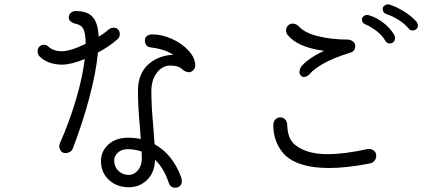

<svg xmlns="http://www.w3.org/2000/svg" viewBox="-20 -829 2040 888"><path d="M433 -586Q424 -492 392.5 -374.5Q361 -257 317 -143Q313 -132 303.5 -126.5Q294 -121 283 -121Q269 -121 261.5 -131Q254 -141 254 -154Q254 -157 256 -162.5Q258 -168 259 -171Q302 -268 332 -370.5Q362 -473 372 -556Q309 -530 266 -530Q235 -530 208 -540Q181 -550 163 -568Q154 -577 154 -593Q154 -605 162.5 -613.5Q171 -622 183 -622Q195 -622 203 -614Q227 -592 264 -592Q305 -592 376 -626Q376 -676 365.5 -695.5Q355 -715 326 -720Q315 -723 306.5 -730Q298 -737 298 -748Q298 -762 308 -770Q318 -778 331 -778Q385 -778 409.5 -749.5Q434 -721 436 -659Q463 -675 483 -693Q493 -701 506 -701Q519 -701 526.5 -692.5Q534 -684 534 -671Q534 -657 524 -648Q487 -615 433 -586ZM883 -526Q883 -514 874 -504.5Q865 -495 855 -495Q838 -495 822 -509Q806 -526 766 -526Q745 -526 725 -512Q705 -498 692.5 -471Q680 -444 680 -408Q680 -341 688 -255Q693 -193 695 -162Q779 -115 818 -9Q821 3 821 9Q821 22 813 30.5Q805 39 791 39Q768 39 761 18Q738 -52 697 -90Q695 -30 660 3.5Q625 37 576 37Q520 37 483.5 3Q447 -31 447 -84Q447 -129 481 -160.5Q515 -192 573 -192Q604 -192 631 -186Q631 -186 627 -242Q618 -339 618 -408Q618 -479 655.5 -520.5Q693 -562 754 -573Q762 -575 781 -575Q761 -590 732.5 -598.5Q704 -607 676 -610Q663 -611 656.5 -620.5Q650 -630 650 -642Q650 -654 659 -662Q668 -670 683 -670Q729 -670 775.5 -649Q822 -628 852.5 -594.5Q883 -561 883 -526ZM635 -128Q604 -139 570 -139Q543 -139 525.5 -123.5Q508 -108 508 -87Q508 -58 527.5 -39Q547 -20 576 -20Q600 -20 618 -41.5Q636 -63 636 -97Q636 -116 635 -128Z M1870 -697Q1852 -719 1822.5 -737.5Q1793 -756 1769 -763Q1750 -769 1750 -789Q1750 -796 1757 -802Q1764 -808 1773 -809Q1779 -809 1781 -808Q1813 -798 1848 -776.5Q1883 -755 1907 -728Q1911 -723 1913 -712Q1913 -701 1905.5 -694.5Q1898 -688 1889 -688Q1876 -688 1870 -697ZM1761 -642Q1749 -664 1723.5 -684Q1698 -704 1673 -715Q1663 -719 1658.5 -724.5Q1654 -730 1654 -740Q1654 -748 1662 -754Q1670 -760 1679 -760Q1682 -760 1691 -757Q1723 -747 1754 -723Q1785 -699 1803 -668Q1807 -660 1807 -653Q1807 -642 1800 -635Q1793 -628 1783 -628Q1776 -628 1770 -631.5Q1764 -635 1761 -642ZM1309 -669Q1303 -677 1303 -688Q1303 -701 1312 -710.5Q1321 -720 1334 -720Q1351 -718 1360 -709Q1388 -677 1451 -661.5Q1514 -646 1587 -646Q1601 -646 1612 -637.5Q1623 -629 1623 -615Q1623 -592 1599 -585Q1521 -561 1475 -534.5Q1429 -508 1411 -485Q1399 -473 1385 -473Q1375 -473 1369 -483Q1365 -487 1365 -496L1367 -508Q1371 -525 1404 -550Q1437 -575 1479 -594Q1355 -610 1309 -669ZM1720 -110Q1720 -96 1712.5 -86Q1705 -76 1691 -73Q1583 -52 1502 -52Q1362 -52 1299 -111Q1274 -135 1259 -171Q1244 -207 1244 -250Q1244 -266 1253 -276Q1262 -286 1276 -286Q1290 -286 1298 -277.5Q1306 -269 1308 -257Q1309 -220 1318 -196.5Q1327 -173 1346 -158Q1399 -116 1494 -116Q1573 -116 1677 -139Q1680 -140 1686 -140Q1700 -140 1710 -131.5Q1720 -123 1720 -110Z"/></svg>

Font: Tsukimi Rounded
Style: Regular
Weight: 400
Designer: Takashi Funayama
Foundry: Takashi Funayama
Version: Version 1.032; ttfautohint (v1.8.3)